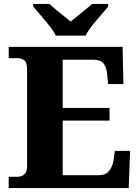

<svg xmlns="http://www.w3.org/2000/svg" viewBox="-20 -951 705 971"><path d="M24 0V-57H68Q91 -57 104 -70.5Q117 -84 117 -110V-599Q117 -637 101.5 -647Q86 -657 66 -657H24V-714H600L604 -526H527L522 -575Q518 -613 503 -631Q488 -649 451 -649H297V-405H534V-341H297V-65H479Q514 -65 531 -85.5Q548 -106 554 -139L561 -188H638L631 0ZM262 -771Q251 -794 230 -820.5Q209 -847 186.5 -873Q164 -899 148 -918V-931H229Q241 -920 261 -904Q281 -888 301.5 -871Q322 -854 337 -842Q352 -854 373 -871Q394 -888 414 -904Q434 -920 446 -931H527V-918Q512 -899 489 -873Q466 -847 445 -820.5Q424 -794 413 -771Z"/></svg>

Font: Noto Serif Lao ExtraBold
Style: Regular
Weight: 800
Designer: Monotype Design Team
Foundry: Monotype Imaging Inc.
Version: Version 2.003; ttfautohint (v1.8.4.7-5d5b)